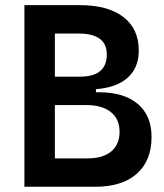

<svg xmlns="http://www.w3.org/2000/svg" viewBox="-20 -713 626 733"><path d="M73.2 0V-693.4H284.2Q392.1 -693.4 450.9 -648.2Q509.8 -603 509.8 -520Q509.8 -454.1 467.3 -416.3Q424.8 -378.4 346.2 -372.6V-360.8H357.4Q453.6 -360.8 506.1 -316.2Q558.6 -271.5 558.6 -190.4Q558.6 -99.6 502.4 -49.8Q446.3 0 343.8 0ZM279.3 -585H189.5V-420.4H286.1Q387.7 -420.4 387.7 -505.4Q387.7 -585 279.3 -585ZM308.6 -312H189.5V-108.4H315.4Q373 -108.4 404.8 -135Q436.5 -161.6 436.5 -210Q436.5 -258.3 403.1 -285.2Q369.6 -312 308.6 -312Z"/></svg>

Font: Caskaydia Cove SemiBold
Style: Regular
Weight: 600
Monospace: yes
Designer: Aaron Bell
Foundry: Saja Typeworks
Version: Version 4.300; ttfautohint (v1.8.3)